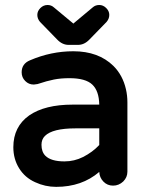

<svg xmlns="http://www.w3.org/2000/svg" viewBox="-20 -724 589 766"><path d="M139.6 -636.7Q128.9 -649.4 128.9 -664.6Q128.9 -679.7 141.1 -691.9Q153.3 -704.1 169.9 -704.1Q184.6 -704.1 195.3 -694.3L271.5 -630.9Q271.5 -629.9 272.5 -629.9L349.6 -694.3Q360.4 -704.1 376 -704.1Q391.6 -704.1 403.8 -691.9Q416 -679.7 416 -664.6Q416 -649.4 405.3 -636.7L336.9 -566.4Q316.4 -544.9 291 -544.9H253.9Q228.5 -544.9 208 -566.4ZM33.2 -136.7Q33.2 -218.8 96.7 -263.7Q159.2 -306.6 269.5 -306.6H376Q375 -361.3 348.1 -386.7Q321.3 -412.1 256.8 -412.1Q222.7 -412.1 195.3 -406.7Q168 -401.4 129.9 -388.7L115.2 -386.7H114.3Q94.7 -386.7 80.6 -400.9Q66.4 -415 66.4 -435.5Q66.4 -469.7 99.6 -483.4Q183.6 -519.5 272.5 -519.5Q373 -519.5 432.6 -460.9Q469.7 -423.8 482.4 -368.2Q488.3 -342.8 488.3 -315.4V-39.1Q488.3 -16.6 471.7 0Q454.1 16.6 431.2 16.6Q408.2 16.6 392.6 0.5Q377 -15.6 376 -38.1Q306.6 21.5 204.1 21.5Q160.2 21.5 120.1 2.9Q79.1 -15.6 56.2 -52.7Q33.2 -89.8 33.2 -136.7ZM376 -211.9H281.2Q189.5 -211.9 159.2 -181.6Q145.5 -168 145.5 -146.5Q145.5 -118.2 161.1 -102.5Q183.6 -80.1 237.3 -80.1Q276.4 -80.1 311.5 -97.7Q349.6 -117.2 376 -145.5Z"/></svg>

Font: FakePearl
Style: SemiBold
Weight: 400
Version: Version 1.2